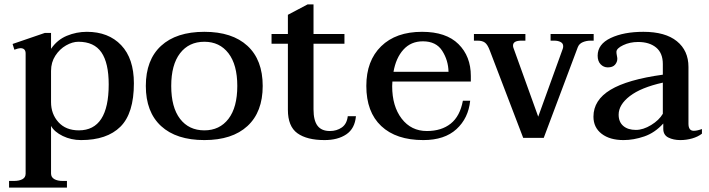

<svg xmlns="http://www.w3.org/2000/svg" viewBox="-20 -624 3208 869"><path d="M21 195H42Q67 195 81.5 187Q96 179 96 162V-382Q96 -406 72 -406Q64 -406 45 -399L37 -425L183 -475H211V-403Q239 -444 282.5 -462Q326 -480 373 -480Q471 -480 528.5 -419.5Q586 -359 586 -247Q586 -111 525 -50.5Q464 10 347 10Q302 10 264 -8.5Q226 -27 211 -54V161Q211 178 225.5 186.5Q240 195 264 195H283V225H21ZM472 -242Q472 -339 439 -387Q406 -435 335 -435Q308 -435 279 -418.5Q250 -402 230.5 -372Q211 -342 211 -303V-162Q211 -108 244.5 -71Q278 -34 337 -34Q472 -34 472 -242Z M640 -235Q640 -353 709 -416.5Q778 -480 905 -480Q1031 -480 1100 -416.5Q1169 -353 1169 -235Q1169 -117 1100 -53.5Q1031 10 905 10Q778 10 709 -53.5Q640 -117 640 -235ZM1054 -235Q1054 -331 1014 -383Q974 -435 905 -435Q835 -435 795 -383Q755 -331 755 -235Q755 -138 795 -86Q835 -34 905 -34Q974 -34 1014 -86Q1054 -138 1054 -235Z M1591 -98Q1586 -42 1547.5 -16Q1509 10 1449 10Q1369 10 1326 -21Q1283 -52 1283 -127V-426H1209V-470H1283V-557L1372 -604H1399V-470H1539V-426H1399V-129Q1399 -79 1417 -55Q1435 -31 1473 -31Q1504 -31 1527 -47Q1550 -63 1554 -98Z M1756 -255Q1755 -248 1755 -234Q1755 -143 1798 -87Q1841 -31 1912 -31Q1978 -31 2020 -64.5Q2062 -98 2075 -168H2108Q2100 -89 2046 -39.5Q1992 10 1896 10Q1773 10 1705.5 -53.5Q1638 -117 1638 -235Q1638 -349 1705 -414.5Q1772 -480 1890 -480Q1999 -480 2055 -424.5Q2111 -369 2111 -280V-255ZM1761 -299H2010Q2009 -351 1981.5 -394Q1954 -437 1894 -437Q1840 -437 1806 -399.5Q1772 -362 1761 -299Z M2197 -395Q2187 -422 2175 -431Q2163 -440 2142 -440H2125V-470H2358V-440H2340Q2302 -440 2302 -418Q2302 -411 2304 -407L2416 -96L2527 -403Q2529 -408 2529 -415Q2529 -428 2517 -434Q2505 -440 2489 -440H2472V-470H2667V-440H2653Q2634 -440 2617.5 -433Q2601 -426 2595 -410L2441 0H2348Z M2666 -96Q2666 -171 2743 -217.5Q2820 -264 2980 -286V-334Q2980 -384 2949.5 -409Q2919 -434 2868 -434Q2831 -434 2800.5 -419.5Q2770 -405 2770 -389Q2770 -382 2772 -372.5Q2774 -363 2774 -358Q2774 -343 2763.5 -331Q2753 -319 2731 -319Q2712 -319 2698.5 -333Q2685 -347 2685 -372Q2685 -424 2744 -452Q2803 -480 2892 -480Q2991 -480 3043.5 -437.5Q3096 -395 3096 -321V-64Q3096 -32 3120 -32Q3135 -32 3157 -40V-19Q3139 -5 3113 2.5Q3087 10 3059 10Q3028 10 3005 -1.5Q2982 -13 2982 -41V-65Q2944 -23 2896 -6.5Q2848 10 2802 10Q2740 10 2703 -18.5Q2666 -47 2666 -96ZM2980 -109V-250Q2881 -228 2830.5 -189Q2780 -150 2780 -105Q2780 -72 2801 -54Q2822 -36 2858 -36Q2891 -36 2927 -58Q2963 -80 2980 -109Z"/></svg>

Font: Taviraj Medium
Style: Regular
Weight: 500
Designer: Katatrad Team
Foundry: CadsonDemak
Version: Version 1.030